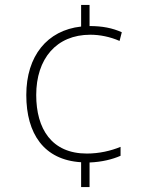

<svg xmlns="http://www.w3.org/2000/svg" viewBox="-20 -744 610 774"><path d="M341 -639V-724H307V-637C170 -622 86 -518 86 -361C86 -205 157 -99 307 -90V10H341V-89C392 -91 434 -102 466 -116V-152C427 -136 380 -125 330 -125C188 -125 126 -225 126 -361C126 -507 207 -604 344 -604C382 -604 423 -596 462 -579L471 -614C433 -631 393 -639 341 -639Z"/></svg>

Font: Noto Sans Meetei Mayek ExtraLight
Style: Regular
Weight: 200
Designer: Monotype Design Team and Neelakash Kshetrimayum
Foundry: Monotype Imaging Inc.
Version: Version 2.002